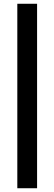

<svg xmlns="http://www.w3.org/2000/svg" viewBox="-20 -770 289 1020"><path d="M72 230V-750H177V230Z"/></svg>

Font: Ek Mukta ExtraBold
Style: Regular
Weight: 800
Designer: Girish Dalvi and Yashodeep Gholap
Foundry: Ek Type
Version: Version 2.538;PS 1.002;hotconv 16.6.51;makeotf.lib2.5.65220;